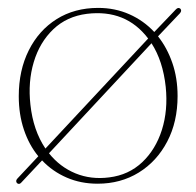

<svg xmlns="http://www.w3.org/2000/svg" viewBox="-20 -455 497 486"><path d="M23 8.5Q18.5 3 24 -3L77 -59.5Q53.5 -88 40.5 -126.8Q27.5 -165.5 27.5 -211.5Q27.5 -277 52.8 -327.5Q78 -378 123.2 -406.5Q168.5 -435 228.5 -435Q271 -435 307.2 -419Q343.5 -403 370.5 -374L425 -431Q431 -437.5 436.5 -433Q441 -428 435.5 -421.5L380 -363Q403 -334 416.2 -295.8Q429.5 -257.5 429.5 -212Q429.5 -146.5 403.2 -96.5Q377 -46.5 331.2 -18.2Q285.5 10 227 10Q184.5 10 148.8 -5.5Q113 -21 86.5 -49L33.5 7.5Q28.5 13 23 8.5ZM57 -190Q64 -125 95 -79L355 -357.5Q298.5 -432 200 -420Q149 -413.5 114.8 -380.8Q80.5 -348 65.5 -298Q50.5 -248 57 -190ZM256.5 -6Q305.5 -12 339.8 -44.2Q374 -76.5 389.8 -126.2Q405.5 -176 399.5 -235Q392.5 -300.5 363.5 -345.5L104 -67Q131.5 -32.5 171 -16.2Q210.5 0 256.5 -6Z"/></svg>

Font: Fraunces 144pt Soft Thin
Style: Regular
Weight: 100
Version: Version 1.000;[0bf87f6ff]